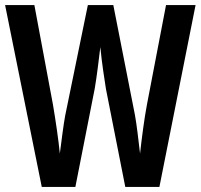

<svg xmlns="http://www.w3.org/2000/svg" viewBox="-26 -827 788 754"><path d="M742 -807 600 -93H466L390 -478Q386 -503 379.5 -547.5Q373 -592 368 -642Q364 -608 358 -561Q352 -514 346 -479L270 -93H138L-6 -807H109L182 -416Q190 -369 197.5 -316.5Q205 -264 209 -224Q214 -263 219.5 -304.5Q225 -346 230 -373L319 -807H419L504 -375Q509 -347 514 -307Q519 -267 524 -224Q529 -270 536 -321.5Q543 -373 551 -416L626 -807Z"/></svg>

Font: Noto Sans Kannada UI ExtraCondensed SemiBold
Style: Regular
Weight: 600
Width: 2
Designer: Jelle Bosma - Monotype Design Team
Foundry: Monotype Imaging Inc.
Version: Version 2.005; ttfautohint (v1.8.4.7-5d5b)